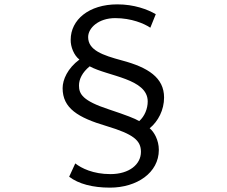

<svg xmlns="http://www.w3.org/2000/svg" viewBox="-20 -796 1040 880"><path d="M694 -731C656 -753 595 -776 518 -776C387 -776 304 -705 304 -614C303 -582 319 -542 344 -523C290 -483 267 -431 267 -392C267 -300 337 -257 469 -218C592 -181 626 -152 626 -100C626 -43 573 2 486 2C407 2 353 -25 325 -47L297 14C340 47 405 64 484 64C607 64 708 -4 708 -109C708 -154 686 -192 666 -208C705 -240 732 -292 732 -349C732 -440 659 -487 539 -519C450 -543 384 -566 384 -626C384 -668 432 -713 508 -713C582 -713 641 -688 669 -669ZM391 -492C475 -446 657 -436 657 -331C657 -298 643 -263 618 -241C598 -253 559 -268 478 -295C359 -334 342 -365 342 -404C342 -433 357 -464 391 -492Z"/></svg>

Font: Noto Sans Mono CJK JP Regular
Style: Regular
Weight: 400
Designer: Ryoko NISHIZUKA (kana & ideographs); Paul D. Hunt (Latin, Greek & Cyrillic); Wenlong ZHANG (bopomofo); Sandoll Communica
Foundry: Adobe Systems Incorporated
Version: Version 1.004;PS 1.004;hotconv 1.0.82;makeotf.lib2.5.63406